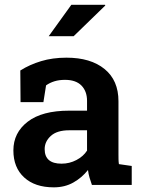

<svg xmlns="http://www.w3.org/2000/svg" viewBox="-20 -782 601 812"><path d="M207.5 10.3Q127.9 10.3 82.3 -31.5Q36.6 -73.2 36.6 -146Q36.6 -220.7 97.2 -267.3Q157.7 -314 272.9 -314H348.1V-355.5Q348.1 -396 324.5 -420.2Q300.8 -444.3 254.9 -444.3Q230 -444.3 210.2 -438.2Q190.4 -432.1 174.8 -420.9L163.6 -350.1H66.9L65.9 -483.9Q105.5 -508.8 153.8 -523.4Q202.1 -538.1 261.2 -538.1Q363.3 -538.1 422.1 -490.2Q481 -442.4 481 -354V-128.9Q481 -118.2 481.2 -107.9Q481.4 -97.7 482.9 -87.9L537.1 -80.1V0H368.7Q363.3 -15.1 358.6 -31Q354 -46.9 352.1 -63Q326.2 -30.3 290 -10Q253.9 10.3 207.5 10.3ZM240.2 -89.8Q273.9 -89.8 303.2 -105.2Q332.5 -120.6 348.1 -145V-231H272.5Q221.2 -231 195.1 -207.3Q168.9 -183.6 168.9 -151.4Q168.9 -89.8 240.2 -89.8ZM186 -628.9 281.7 -761.7H424.3L425.3 -758.8L291.5 -628.9Z"/></svg>

Font: Roboto Slab SemiBold
Style: Regular
Weight: 600
Designer: Google
Version: Version 2.001; ttfautohint (v1.8.3)